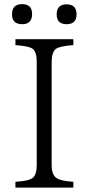

<svg xmlns="http://www.w3.org/2000/svg" viewBox="-20 -900 419 911"><path d="M53.2 -713.9H328.1V-686Q264.6 -681.6 245.1 -668Q225.1 -650.9 225.1 -606.9V-116.7Q225.1 -69.8 249 -54.7Q269.5 -41 328.1 -37.6V-9.8H53.2V-37.6Q117.2 -41 136.2 -56.6Q154.3 -73.2 154.3 -116.7V-606.9Q154.3 -654.8 134.3 -668.9Q117.7 -681.2 53.2 -686ZM84.5 -880.4Q132.3 -880.4 132.3 -833.5Q132.3 -785.2 85.4 -785.2Q37.1 -785.2 37.1 -832Q37.1 -880.4 84.5 -880.4ZM295.9 -879.4Q343.3 -879.4 343.3 -832Q343.3 -785.2 295.9 -785.2Q249 -785.2 249 -832Q249 -879.4 295.9 -879.4Z"/></svg>

Font: I.MingCP
Style: Regular
Weight: 400
Designer: I.Font Project
Version: Version 8.000; Sep 06, 2022